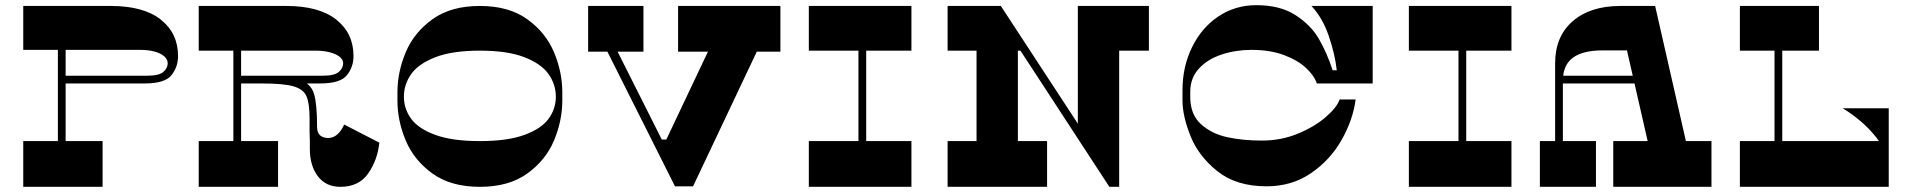

<svg xmlns="http://www.w3.org/2000/svg" viewBox="-20 -723 7399 743"><path d="M204 -588H234V-166H204ZM408 -700Q536 -700 602.5 -647Q669 -594 669 -506Q669 -464 643.5 -432Q618 -400 539 -400H220V-430H550Q596 -430 612.5 -445Q629 -460 629 -478Q629 -493 615.5 -505Q602 -517 578 -523.5Q554 -530 521 -530H70V-700ZM377 -177V0H70V-177Z M883 -588H913V-166H883ZM1087 -700Q1215 -700 1281.5 -647Q1348 -594 1348 -506Q1348 -464 1322.5 -432Q1297 -400 1218 -400H899V-430H1229Q1275 -430 1291.5 -445Q1308 -460 1308 -478Q1308 -492 1294.5 -503Q1281 -514 1256.5 -520.5Q1232 -527 1200 -527H749V-700ZM1001 -430Q1098 -430 1140.5 -414.5Q1183 -399 1195 -360.5Q1207 -322 1207 -233Q1207 -209 1219 -199Q1231 -189 1250 -189Q1288 -189 1312 -241L1448 -171Q1441 -104 1405 -52Q1369 0 1297 0Q1241 0 1210 -41Q1179 -82 1179 -147Q1179 -161 1179 -178.5Q1179 -196 1178 -214Q1178 -229 1178 -242Q1178 -255 1178 -264Q1178 -323 1166 -350.5Q1154 -378 1115.5 -389Q1077 -400 993 -400H891V-430ZM1056 -177V0H749V-177Z M2156 -334Q2156 -256 2124 -179.5Q2092 -103 2020.5 -51.5Q1949 0 1837 0Q1725 0 1653.5 -51.5Q1582 -103 1550 -179.5Q1518 -256 1518 -334V-366Q1518 -444 1550 -520.5Q1582 -597 1653.5 -648.5Q1725 -700 1837 -700Q1949 -700 2020.5 -648.5Q2092 -597 2124 -520.5Q2156 -444 2156 -366ZM1837 -177Q1944 -177 2009.5 -201Q2075 -225 2103 -263.5Q2131 -302 2131 -349Q2131 -396 2103 -436Q2075 -476 2009.5 -501.5Q1944 -527 1837 -527Q1730 -527 1664.5 -501.5Q1599 -476 1571 -436Q1543 -396 1543 -349Q1543 -302 1571 -263.5Q1599 -225 1664.5 -201Q1730 -177 1837 -177Z M3000 -523H2604V-700H3000ZM2470 -523H2256V-700H2470ZM2354 -555 2550 -165 2739 -564H2928L2662 -2H2592L2315 -554ZM2527 -183H2569L2549 -143Z M3302 -588H3332V-146H3302ZM3507 -177V0H3110V-177ZM3507 -700V-527H3110V-700Z M3759 -538H3919V-146H3759ZM4032 -177V0H3647V-177ZM3840 -700 3955 -527H3647V-700ZM4151 -588H4311V0H4297L4151 -226ZM4426 -700V-527H4151V-700ZM4273 0 3816 -700H3853L4311 0Z M4823 -530Q4762 -530 4707.5 -512Q4653 -494 4619.5 -457.5Q4586 -421 4586 -368V-348Q4586 -280 4627.5 -242.5Q4669 -205 4729.5 -192Q4790 -179 4863 -179Q4938 -179 5003 -206Q5068 -233 5111 -270.5Q5154 -308 5164 -338H5226Q5216 -260 5172 -182Q5128 -104 5053.5 -53Q4979 -2 4882 -2Q4764 -2 4691 -60.5Q4618 -119 4587 -196.5Q4556 -274 4556 -335V-374Q4556 -465 4593 -540.5Q4630 -616 4695 -659.5Q4760 -703 4842 -703Q4933 -703 4992.5 -665Q5052 -627 5083.5 -573Q5115 -519 5137 -451H5153Q5146 -514 5122 -584Q5098 -654 5055 -700H5292V-400H5076Q5066 -430 5034 -460Q5002 -490 4948.5 -510Q4895 -530 4823 -530Z M5624 -588H5654V-146H5624ZM5829 -177V0H5432V-177ZM5829 -700V-527H5432V-700Z M6223 0V-177H6603V0ZM5939 0V-177H6156V0ZM5998 -478Q5998 -582 6066 -641Q6134 -700 6251 -700H6385L6513 -138H6365L6276 -528H6182Q6105 -528 6066.5 -499.5Q6028 -471 6028 -410V-147L5998 -148ZM6008 -400V-430H6429V-400Z M6847 -588H6877V-146H6847ZM7019 -700V-527H6713V-700ZM7012 -57H7289Q7289 -131 7238.5 -194Q7188 -257 7111 -304H7289V-6H7012ZM6713 -177H7289V0H6713Z"/></svg>

Font: Space Cowgirl
Style: Regular
Weight: 400
Designer: Valery Marier
Foundry: Valery Marier
Version: Version 1.000